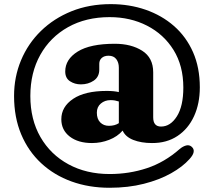

<svg xmlns="http://www.w3.org/2000/svg" viewBox="-20 -728 1014 908"><path d="M741.5 -129.5Q786 -129.5 816.5 -177.8Q847 -226 847 -314Q847 -417 800.8 -491.5Q754.5 -566 675.5 -606.5Q596.5 -647 498.5 -647Q386.5 -647 302 -599.8Q217.5 -552.5 170.5 -468.5Q123.5 -384.5 123.5 -274Q123.5 -163 171.2 -80Q219 3 303.8 49Q388.5 95 498.5 95Q591.5 95 675 67.2Q758.5 39.5 830 -23.5Q845 -36 860.2 -40Q875.5 -44 887 -33.5Q910 -12.5 876 24.5Q844 60.5 789 91.5Q734 122.5 660.2 141.2Q586.5 160 498 160Q400.5 160 318.2 130.2Q236 100.5 175 44Q114 -12.5 80.2 -92.8Q46.5 -173 46.5 -274Q46.5 -364 79.5 -443Q112.5 -522 173.5 -581.5Q234.5 -641 318.2 -674.8Q402 -708.5 503.5 -708.5Q592 -708.5 668.5 -682Q745 -655.5 802.8 -605Q860.5 -554.5 892.8 -481.5Q925 -408.5 925 -315Q925 -238.5 897.8 -178.8Q870.5 -119 819.5 -85Q768.5 -51 698.5 -51.5Q648 -51.5 610.5 -66.2Q573 -81 560 -110.5Q535.5 -82 496.5 -66.8Q457.5 -51.5 415 -51.5Q349.5 -51.5 309.8 -82.2Q270 -113 270 -164Q270 -223 325.8 -260.5Q381.5 -298 484.5 -298Q519.5 -298 542 -292.5V-408Q542 -432.5 529.8 -448.5Q517.5 -464.5 493.5 -464.5Q473 -464.5 461.2 -454Q449.5 -443.5 449.5 -426.5V-399Q449.5 -364.5 423.5 -346.8Q397.5 -329 362.5 -329Q333.5 -329 311 -343.8Q288.5 -358.5 288.5 -390Q288.5 -447.5 347.5 -484.2Q406.5 -521 523 -521Q600.5 -521 652.5 -488Q704.5 -455 704.5 -386V-173Q704.5 -129.5 741.5 -129.5ZM438 -195Q438 -165.5 454 -149.2Q470 -133 495 -133Q523 -133 542 -145.5V-248Q533 -251 523.8 -252.8Q514.5 -254.5 502.5 -254.5Q476 -254.5 457 -238.5Q438 -222.5 438 -195Z"/></svg>

Font: Fraunces 9pt S050
Style: Bold
Weight: 700
Version: Version 1.000; ttfautohint (v1.8.3)